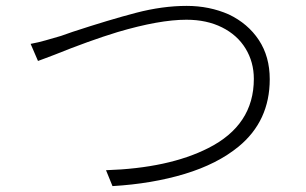

<svg xmlns="http://www.w3.org/2000/svg" viewBox="-20 -656 1040 652"><path d="M135 -519Q154 -525 187 -534L227 -548Q352 -589 442 -612.5Q532 -636 614 -636Q691 -636 757 -607Q822 -576 859 -520Q896 -464 896 -387Q896 -245 790 -158Q718 -99 607.5 -65.5Q497 -32 362 -24L340 -78Q553 -85 687 -153Q842 -231 842 -388Q842 -445 814 -491Q786 -537 734 -563Q682 -589 613 -589Q521 -589 379 -547Q284 -518 165 -470Q146 -463 132 -457.5Q118 -452 109 -449L84 -507Q111 -512 135 -519Z"/></svg>

Font: Merged Yaku Han JP Light
Style: Regular
Weight: 300
Designer: Ryoko NISHIZUKA 西塚涼子 (kana, bopomofo & ideographs); Paul D. Hunt (Latin, Greek & Cyrillic); Sandoll Communications 산돌커뮤니
Foundry: Adobe
Version: Version 2.004